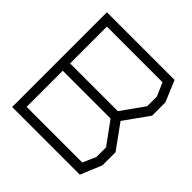

<svg xmlns="http://www.w3.org/2000/svg" viewBox="-182 -852 1003 1003"><g transform="rotate(45 319.5 -350.0)"><path d="M550 0H50V-700H550L599 -583V-485L502 -349L599 -215V-118ZM546 -573 514 -647H103V-375H456L546 -502ZM546 -198 456 -321H103V-54H514L546 -127Z"/></g></svg>

Font: Turret Road
Style: Regular
Weight: 400
Designer: Noponies
Foundry: Noponies
Version: Version 1.001; ttfautohint (v1.8)